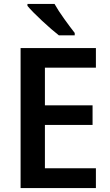

<svg xmlns="http://www.w3.org/2000/svg" viewBox="-20 -959 562 979"><path d="M469 0H85V-714H469V-614H209V-422H452V-322H209V-101H469ZM258 -939H120V-929Q143 -901 194 -853.5Q245 -806 280 -779H361V-791Q339 -819 308 -862Q277 -905 258 -939Z"/></svg>

Font: Noto Sans Display Medium
Style: Regular
Weight: 500
Designer: Monotype Design Team
Foundry: Monotype Imaging Inc.
Version: Version 1.900